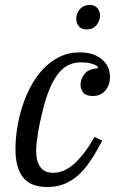

<svg xmlns="http://www.w3.org/2000/svg" viewBox="-20 -738 468 770"><path d="M169 12Q103 12 72.5 -26.5Q42 -65 42 -140Q42 -178 48.5 -221.5Q55 -265 68.5 -308Q82 -351 103 -390.5Q124 -430 152.5 -460.5Q181 -491 218 -509.5Q255 -528 300 -528Q355 -528 388 -500.5Q421 -473 421 -430Q421 -397 402.5 -375Q384 -353 352 -353Q326 -353 314.5 -366Q303 -379 303 -399Q303 -421 319 -441.5Q335 -462 372 -464V-471Q349 -488 304 -488Q280 -488 258.5 -479Q237 -470 217.5 -447.5Q198 -425 181 -386.5Q164 -348 150 -289Q146 -273 141.5 -253Q137 -233 133.5 -212Q130 -191 127.5 -170.5Q125 -150 125 -133Q125 -92 141.5 -68.5Q158 -45 193 -45Q238 -45 279.5 -83Q321 -121 359 -189L390 -174Q365 -126 341 -90.5Q317 -55 290.5 -32.5Q264 -10 234.5 1Q205 12 169 12ZM327 -620Q306 -620 296 -633Q286 -646 286 -660Q286 -664 286 -668.5Q286 -673 288 -678Q293 -695 305.5 -706.5Q318 -718 340 -718Q361 -718 371 -705Q381 -692 381 -678Q381 -674 381 -669.5Q381 -665 379 -660Q374 -643 361.5 -631.5Q349 -620 327 -620Z"/></svg>

Font: IBM Plex Serif
Style: Italic
Weight: 400
Italic angle: -14°
Designer: Mike Abbink, Paul van der Laan, Pieter van Rosmalen
Foundry: Bold Monday
Version: Version 3.001